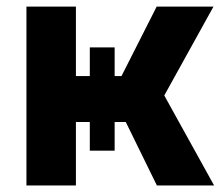

<svg xmlns="http://www.w3.org/2000/svg" viewBox="-20 -566 677 586"><path d="M60.7 0V-545.9H211.7V-333.8H350.8L458.2 -545.9H631.6L481.4 -274.6L633.4 0H458.8L363.9 -193.6H211.7V0ZM254.1 -421.3H329.9V-106.2H254.1Z"/></svg>

Font: Inter V
Style: 
Weight: 400
Designer: Rasmus Andersson
Foundry: rsms
Version: Version 4.000;git-a3f224843